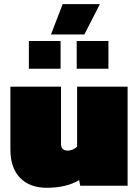

<svg xmlns="http://www.w3.org/2000/svg" viewBox="-20 -889 666 919"><path d="M224.1 -724.1 279.8 -869.1H458L383.8 -724.1ZM118.2 -560.1V-692.9H270V-560.1ZM347.2 -560.1V-692.9H499V-560.1ZM204.1 9.8Q122.6 9.8 76.2 -37.6Q29.8 -85 29.8 -173.8V-474.1H272V-200.2Q272 -168 305.2 -168Q315.9 -168 329.3 -173.8Q342.8 -179.7 349.1 -188V-474.1H590.8V0H363.8L358.9 -26.9Q297.4 9.8 204.1 9.8Z"/></svg>

Font: Kanit Black
Style: Regular
Weight: 900
Designer: Katatrad Team
Foundry: CadsonDemak
Version: Version 1.000;PS 001.000;hotconv 1.0.88;makeotf.lib2.5.64775